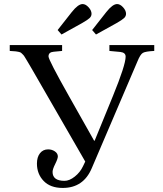

<svg xmlns="http://www.w3.org/2000/svg" viewBox="-20 -914 802 946"><path d="M28 -663V-692H286V-663L244 -659Q219 -657 219 -636Q219 -619 320 -440L443 -222L446 -220L536 -440Q599 -594 599 -635Q599 -655 573 -658L519 -663V-692H740V-663Q697 -661 684 -653.5Q671 -646 657 -611L432 -85Q391 12 289 12Q228 12 195 -22.5Q162 -57 162 -108Q162 -140 177 -159Q192 -178 217 -178Q236 -178 250.5 -168Q265 -158 265 -143Q265 -132 252 -106Q239 -80 239 -67Q239 -23 298 -23Q322 -23 348.5 -44Q375 -65 389 -95L400 -118L136 -576Q130 -586 122.5 -599Q115 -612 111.5 -617.5Q108 -623 103 -631.5Q98 -640 95 -643Q92 -646 87.5 -650.5Q83 -655 79 -656.5Q75 -658 69.5 -659Q64 -660 57 -661ZM264 -766 334 -855Q365 -894 387 -894Q402 -894 416.5 -878Q431 -862 431 -846Q431 -834 421.5 -825Q412 -816 384 -800L283 -744ZM434 -766 504 -855Q535 -894 557 -894Q572 -894 586.5 -878Q601 -862 601 -846Q601 -834 591.5 -825Q582 -816 554 -800L453 -744Z"/></svg>

Font: Heuristica
Style: Regular
Weight: 400
Version: Version 1.0.1 ; ttfautohint (v1.4.1)